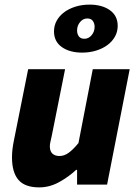

<svg xmlns="http://www.w3.org/2000/svg" viewBox="-20 -800 592 832"><path d="M542 -500 444 0H314V-64H310Q278 -34 236.5 -11Q195 12 150 12Q88 12 60 -20.5Q32 -53 32 -118Q32 -152 40 -190L102 -500H262L204 -210Q201 -196 198.5 -185.5Q196 -175 196 -166Q196 -145 207 -134.5Q218 -124 238 -124Q258 -124 277 -137.5Q296 -151 320 -180L382 -500ZM336 -572Q282 -572 248 -596Q214 -620 214 -664Q214 -689 225.5 -710Q237 -731 257.5 -746.5Q278 -762 306.5 -771Q335 -780 368 -780Q422 -780 456 -756Q490 -732 490 -688Q490 -663 478.5 -642Q467 -621 446.5 -605.5Q426 -590 397.5 -581Q369 -572 336 -572ZM346 -632Q364 -632 377 -647.5Q390 -663 390 -684Q390 -698 382.5 -709Q375 -720 358 -720Q340 -720 327 -704.5Q314 -689 314 -668Q314 -653 321.5 -642.5Q329 -632 346 -632Z"/></svg>

Font: mr_Source Sans Pro
Style: Italic
Weight: 900
Italic angle: -11°
Designer: Paul D. Hunt
Foundry: Adobe Systems Incorporated
Version: Version 1.076;July 10, 2024;FontCreator 11.5.0.2430 64-bit